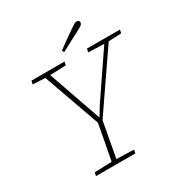

<svg xmlns="http://www.w3.org/2000/svg" viewBox="-193 -987 1070 1129"><g transform="rotate(-30 342.5 -422.5)"><path d="M456 -653 461 -676H685L680 -653L593 -649L330 -266Q319 -206 308 -146.5Q297 -87 286 -27L404 -23L399 0H132L137 -23L254 -27L299 -266L163 -649L79 -653L84 -676H309L304 -653L196 -649L322 -288L363 -355L563 -649ZM327 -739Q357 -761 385.5 -781.5Q414 -802 442 -821Q462 -835 471 -840Q480 -845 488 -845Q505 -845 505 -829Q505 -819 495.5 -811.5Q486 -804 460 -791Q429 -775 398 -758.5Q367 -742 335 -725Z"/></g></svg>

Font: Source Serif 4 SmText ExtraLight
Style: Italic
Weight: 200
Italic angle: -12°
Designer: Frank Grießhammer
Foundry: Adobe
Version: Version 4.005;hotconv 1.1.0;makeotfexe 2.6.0